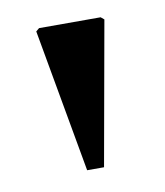

<svg xmlns="http://www.w3.org/2000/svg" viewBox="-45 -746 299 347"><g transform="rotate(-10 104.5 -573.0)"><path d="M89 -439 42 -702 48 -707H161L167 -702L120 -439Z"/></g></svg>

Font: Platypi
Style: Regular
Weight: 400
Designer: David Sargent
Foundry: Bolt Cutter Type
Version: Version 1.200; ttfautohint (v1.8.4.7-5d5b)